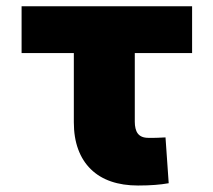

<svg xmlns="http://www.w3.org/2000/svg" viewBox="-20 -565 659 595"><path d="M575.3 -545.5V-400.6H397.7V-187.5Q397.7 -176.5 399.9 -167.3Q402 -158 406.8 -151.5Q411.6 -144.9 419.9 -141.3Q428.3 -137.8 440.3 -137.8Q449.9 -137.8 457 -137.8Q464.1 -137.8 468.8 -138.1Q478 -138.1 492.9 -139.2L502.8 2.8Q492.2 4.6 482.1 5.9Q471.9 7.1 460.8 8Q449.6 8.9 436.6 9.4Q423.7 9.9 407.7 9.9Q360.8 9.9 323.9 -2.8Q286.9 -15.6 261.4 -40.7Q235.8 -65.7 222.3 -102.3Q208.8 -138.8 208.8 -186.1V-400.6H46.9V-545.5Z"/></svg>

Font: Inter P Black
Style: Regular
Weight: 900
Designer: Rasmus Andersson
Foundry: rsms
Version: Version 3.018;git-588b23468